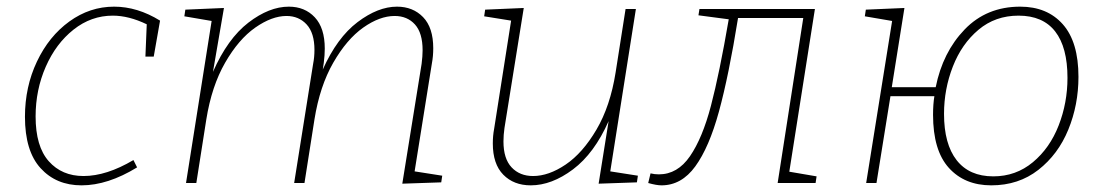

<svg xmlns="http://www.w3.org/2000/svg" viewBox="-20 -550 3324 577"><path d="M461 -488 442 -380H417L421 -477Q367 -503 319 -503Q254 -503 201 -461Q148 -419 117.5 -349.5Q87 -280 87 -200Q87 -110 126.5 -65.5Q166 -21 231 -21Q300 -21 381 -69L392 -47Q304 7 225 7Q149 7 102 -44.5Q55 -96 55 -199Q55 -289 91 -365Q127 -441 188.5 -485.5Q250 -530 323 -530Q393 -530 461 -488Z M1226 -35 1309 -22 1306 -2 1189 2 1247 -358Q1250 -381 1250 -399Q1250 -451 1227 -476.5Q1204 -502 1166 -502Q1121 -502 1071.5 -467Q1022 -432 981.5 -361.5Q941 -291 925 -191L895 0H864L921 -358Q925 -378 925 -400Q925 -451 901.5 -476.5Q878 -502 841 -502Q797 -502 747 -467Q697 -432 656.5 -361.5Q616 -291 600 -191L570 0H539L616 -487L534 -501L537 -521L653 -526L620 -334Q664 -434 726.5 -482Q789 -530 848 -530Q896 -530 926 -498Q956 -466 956 -404Q956 -384 953 -361L950 -341Q993 -437 1054.5 -483.5Q1116 -530 1173 -530Q1221 -530 1251.5 -498.5Q1282 -467 1282 -405Q1282 -381 1278 -360Z M1814 -35 1897 -22 1894 -2 1779 2 1809 -186Q1766 -89 1702 -41Q1638 7 1575 7Q1524 7 1492.5 -25Q1461 -57 1461 -119Q1461 -142 1465 -163L1516 -488L1435 -501L1438 -521L1554 -526L1496 -165Q1493 -144 1493 -125Q1493 -73 1517.5 -47Q1542 -21 1582 -21Q1629 -21 1680 -55.5Q1731 -90 1772.5 -160.5Q1814 -231 1830 -332L1860 -523H1891Z M2352 -34 2434 -20 2431 0H2317L2394 -496H2198Q2170 -322 2140.5 -214.5Q2111 -107 2069.5 -50Q2028 7 1968 7Q1953 7 1928 0L1935 -29Q1947 -26 1960 -26Q2016 -26 2053.5 -80.5Q2091 -135 2116.5 -232Q2142 -329 2170 -492L2079 -504L2082 -523H2429Z M3221 -319Q3221 -235 3190.5 -160.5Q3160 -86 3100.5 -39.5Q3041 7 2959 7Q2879 7 2831.5 -45.5Q2784 -98 2784 -205Q2784 -237 2788 -261H2656L2614 0H2583L2661 -487L2579 -501L2582 -521L2698 -526L2660 -288H2792Q2813 -393 2879 -461.5Q2945 -530 3046 -530Q3127 -530 3174 -477Q3221 -424 3221 -319ZM3188 -316Q3188 -408 3151 -455.5Q3114 -503 3041 -503Q2971 -503 2920.5 -460.5Q2870 -418 2843.5 -350Q2817 -282 2817 -208Q2817 -117 2855 -68.5Q2893 -20 2965 -20Q3033 -20 3084 -62.5Q3135 -105 3161.5 -173Q3188 -241 3188 -316Z"/></svg>

Font: Bitter Pro ExtraLight
Style: Italic
Weight: 275
Italic angle: -9°
Designer: Sol Matas, and Bitter project Authors
Foundry: Sol Matas
Version: Version 1.010